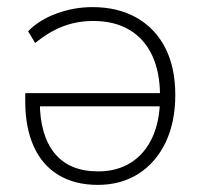

<svg xmlns="http://www.w3.org/2000/svg" viewBox="-20 -512 569 540"><path d="M255 8Q191 8 145 -19.5Q99 -47 75 -100Q51 -153 51 -227V-250H447V-213H73L92 -226Q92 -132 133.5 -81Q175 -30 256 -30Q309 -30 348 -54.5Q387 -79 408.5 -125.5Q430 -172 430 -237V-243Q430 -309 408 -356Q386 -403 344 -428Q302 -453 242 -453Q197 -453 157.5 -438Q118 -423 79 -391L59 -424Q90 -456 139 -474Q188 -492 240 -492Q312 -492 364.5 -462Q417 -432 445 -377Q473 -322 473 -245Q473 -168 445.5 -111Q418 -54 369 -23Q320 8 255 8Z"/></svg>

Font: Nunito Sans 12pt ExtraLight
Style: Regular
Weight: 200
Designer: Vernon Adams
Foundry: Vernon Adams
Version: Version 3.101;gftools[0.9.27]